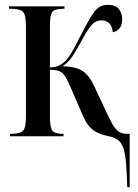

<svg xmlns="http://www.w3.org/2000/svg" viewBox="-20 -562 569 792"><path d="M505 210Q503 147 499.5 107.5Q496 68 488 46.5Q480 25 466 15Q452 5 429 0Q395 -7 375 -18.5Q355 -30 342 -48.5Q329 -67 317 -96L276 -191Q261 -227 250 -245Q239 -263 225 -268.5Q211 -274 186 -274V-80Q186 -36 196 -23Q206 -10 239 -10H242V0H21V-10H25Q64 -10 75.5 -23Q87 -36 87 -80V-456Q87 -500 75 -513Q63 -526 21 -526H17V-536H246V-526H243Q206 -526 196 -513Q186 -500 186 -456V-284Q210 -284 226 -293Q242 -302 253 -314Q268 -331 284 -360.5Q300 -390 321 -431Q349 -486 369.5 -514Q390 -542 426 -542Q457 -542 470.5 -524.5Q484 -507 484 -484Q484 -457 472 -444Q460 -431 445 -429Q443 -454 430.5 -466Q418 -478 399 -478Q373 -478 355 -455.5Q337 -433 314 -389Q295 -355 279 -330Q263 -305 238 -289Q296 -287 322.5 -268Q349 -249 368 -208L412 -114Q429 -77 441.5 -54Q454 -31 468 -20.5Q482 -10 504 -10H515V210Z"/></svg>

Font: Noto Serif Display ExtraCondensed Medium
Style: Regular
Weight: 500
Width: 2
Designer: Monotype Design Team
Foundry: Monotype Imaging Inc.
Version: Version 2.009